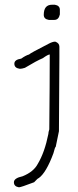

<svg xmlns="http://www.w3.org/2000/svg" viewBox="-20 -630 333 816"><path d="M201.2 -609.9H212.9Q234.4 -606.4 234.4 -588.4V-568.8Q229.5 -545.4 210.9 -545.4H187.5Q166 -548.8 166 -566.9Q166 -609.9 201.2 -609.9ZM214.8 -453.1Q232.4 -446.8 232.4 -431.6V-386.7Q232.4 -281.7 230.5 -72.3L216.8 -5.9Q213.9 -5.9 207 21.5Q176.3 104.5 144.5 127Q141.1 127 125 144.5Q68.8 166 60.5 166Q39.1 162.6 39.1 144.5Q39.1 127 76.2 119.1Q123 100.1 140.6 66.4Q169.9 17.6 185.5 -60.5Q185.5 -67.9 189.5 -80.1Q191.4 -280.3 191.4 -388.7V-398.4Q183.6 -398.4 162.1 -382.8Q136.2 -372.1 85.9 -341.8Q73.2 -337.9 68.4 -337.9H62.5Q41 -341.3 41 -359.4Q41 -376.5 70.3 -380.9Q89.4 -394.5 103.5 -398.4Q107.9 -403.8 185.5 -443.4Q203.1 -453.1 214.8 -453.1Z"/></svg>

Font: CEF Fonts CJK
Style: Regular
Weight: 400
Designer: PartyBoss (派对大魔王)
Version: Release 2.25